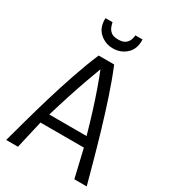

<svg xmlns="http://www.w3.org/2000/svg" viewBox="-215 -1008 990 1115"><g transform="rotate(30 280.0 -450.5)"><path d="M10 0Q28 -65 51 -149Q74 -233 102 -326.5Q130 -420 162 -514Q194 -608 230 -693H334Q369 -608 400 -514Q431 -420 458.5 -327Q486 -234 509 -150Q532 -66 550 0H467L423 -187H132L89 0ZM153 -253H403Q383 -325 361 -395.5Q339 -466 317.5 -526.5Q296 -587 279 -629Q262 -585 240.5 -524Q219 -463 196.5 -393.5Q174 -324 153 -253ZM280 -770Q228 -770 190.5 -804.5Q153 -839 156 -901H203Q205 -890 211 -873Q217 -856 232.5 -843Q248 -830 280 -830Q313 -830 329 -843Q345 -856 350.5 -873Q356 -890 356 -901H404Q407 -839 370 -804.5Q333 -770 280 -770Z"/></g></svg>

Font: Ubuntu Sans Mono
Style: Regular
Weight: 400
Monospace: yes
Designer: Dalton Maag Ltd
Foundry: Dalton Maag Ltd
Version: Version 1.006